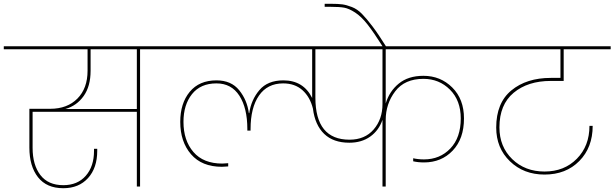

<svg xmlns="http://www.w3.org/2000/svg" viewBox="-55 -984 3242 1013"><path d="M423 -611Q423 -529 386.5 -477.5Q350 -426 290 -409H667V-724H423ZM-35 -724V-740H846V-724H684V0H667V-394H117V-204Q117 -114 158 -60.5Q199 -7 279 -7Q354 -7 397.5 -56.5Q441 -106 441 -188V-199H458V-188Q458 -98 409.5 -44.5Q361 9 279 9Q191 9 145.5 -49Q100 -107 100 -205V-410H210Q300 -410 353.5 -464Q407 -518 407 -611V-724Z M1789 -247Q1870 -247 1916.5 -301Q1963 -355 1963 -435V-724H1609V-469Q1609 -247 1789 -247ZM1980 0H1963V-352Q1944 -296 1898.5 -263.5Q1853 -231 1788 -231Q1704 -231 1655.5 -277.5Q1607 -324 1596 -411Q1581 -472 1541 -508Q1501 -544 1439 -544Q1356 -544 1311.5 -480Q1267 -416 1267 -303V-295H1250V-303Q1250 -414 1208 -479Q1166 -544 1087 -544Q1003 -544 958 -487.5Q913 -431 913 -341Q913 -243 965.5 -182Q1018 -121 1118 -121Q1127 -121 1149 -123V-106Q1127 -104 1116 -104Q1010 -104 953 -170Q896 -236 896 -341Q896 -439 946 -499.5Q996 -560 1087 -560Q1165 -560 1207 -508Q1249 -456 1258 -387H1260Q1270 -457 1313.5 -508.5Q1357 -560 1440 -560Q1546 -560 1592 -467V-469V-724H776V-740H2513V-724H1980V-438Q1999 -502 2049 -543Q2099 -584 2179 -584Q2269 -584 2331 -522.5Q2393 -461 2393 -359Q2393 -252 2333.5 -189.5Q2274 -127 2182 -127Q2151 -127 2125 -133V-149Q2151 -143 2182 -143Q2266 -143 2321 -200.5Q2376 -258 2376 -359Q2376 -454 2319 -511Q2262 -568 2179 -568Q2080 -568 2030 -502Q1980 -436 1980 -351Z M1965 -737Q1917 -813 1884 -855Q1851 -897 1818.5 -918Q1786 -939 1761 -943.5Q1736 -948 1690 -948H1658V-964H1690Q1729 -964 1751 -961Q1773 -958 1801.5 -947Q1830 -936 1854.5 -911Q1879 -886 1910.5 -844.5Q1942 -803 1983 -737Z M2443 -724V-740H3167V-724H2919V-557H2851Q2730 -557 2655 -494.5Q2580 -432 2580 -312Q2580 -210 2647.5 -144.5Q2715 -79 2818 -79Q2922 -79 2988.5 -146.5Q3055 -214 3055 -320H3072Q3072 -206 3001.5 -134.5Q2931 -63 2818 -63Q2708 -63 2635.5 -133Q2563 -203 2563 -311Q2563 -441 2643 -507Q2723 -573 2851 -573H2902V-724Z"/></svg>

Font: Poppins Thin
Style: Regular
Weight: 250
Designer: Ninad Kale (Devanagari), Jonny Pinhorn (Latin)
Foundry: Indian Type Foundry
Version: Version 3.200;PS 1.000;hotconv 16.6.54;makeotf.lib2.5.65590